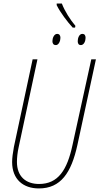

<svg xmlns="http://www.w3.org/2000/svg" viewBox="-20 -1047 558 1077"><path d="M388 -892H401L403 -902C373 -938 344 -983 327 -1027H298V-1018C318 -977 360 -922 388 -892ZM293 -794C310 -794 319 -818 319 -835C319 -849 312 -857 301 -857C283 -857 274 -833 274 -816C274 -802 281 -794 293 -794ZM433 -794C452 -794 460 -818 460 -835C460 -849 454 -857 442 -857C424 -857 416 -833 416 -816C416 -802 422 -794 433 -794ZM198 10C321 10 380 -78 414 -233L518 -714H492L387 -235C357 -93 306 -15 199 -15C125 -15 75 -57 75 -139C75 -162 78 -192 85 -223L190 -714H163L58 -223C52 -190 48 -161 48 -138C48 -41 110 10 198 10Z"/></svg>

Font: Noto Sans Condensed Thin
Style: Italic
Weight: 100
Width: 3
Italic angle: -12°
Designer: Monotype Design Team
Foundry: Monotype Imaging Inc.
Version: Version 2.013